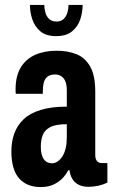

<svg xmlns="http://www.w3.org/2000/svg" viewBox="-20 -744 455 776"><path d="M144 12Q116 12 94 3Q72 -6 56.5 -24Q41 -42 33.5 -69.5Q26 -97 26 -132Q26 -172 38 -205Q50 -238 76 -262.5Q102 -287 145.5 -300Q189 -313 250 -313V-379Q250 -399 245 -413Q240 -427 229 -435Q218 -443 203 -443Q182 -443 171 -433.5Q160 -424 156.5 -408.5Q153 -393 153 -374V-365H44Q43 -369 43 -373.5Q43 -378 43 -383Q43 -437 64 -471.5Q85 -506 122.5 -522.5Q160 -539 209 -539Q254 -539 289 -525Q324 -511 344.5 -475Q365 -439 365 -373V-118Q365 -102 371.5 -93.5Q378 -85 392 -85H414V-6Q398 2 378 6.5Q358 11 338 11Q314 11 297.5 2.5Q281 -6 272 -21.5Q263 -37 261 -56H256Q246 -37 231 -22Q216 -7 195 2.5Q174 12 144 12ZM190 -84Q202 -84 213 -91.5Q224 -99 232.5 -112.5Q241 -126 245.5 -145Q250 -164 250 -189V-242Q205 -242 182.5 -230Q160 -218 152.5 -197.5Q145 -177 145 -152Q145 -130 150 -115Q155 -100 165 -92Q175 -84 190 -84ZM207 -598Q166 -598 143 -617.5Q120 -637 110.5 -666Q101 -695 101 -724H159Q159 -709 163.5 -693Q168 -677 179 -667Q190 -657 208 -657Q227 -657 237.5 -667.5Q248 -678 252.5 -693.5Q257 -709 257 -724H314Q314 -695 304.5 -666Q295 -637 271.5 -617.5Q248 -598 207 -598Z"/></svg>

Font: Archivo ExtraCondensed
Style: Bold
Weight: 700
Width: 2
Designer: Hector Gatti
Foundry: Omnibus-Type
Version: Version 2.001